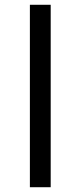

<svg xmlns="http://www.w3.org/2000/svg" viewBox="-20 -783 337 803"><path d="M105 0V-763H192V0Z"/></svg>

Font: Noto Sans Condensed Medium
Style: Regular
Weight: 500
Width: 3
Designer: Monotype Design Team
Foundry: Monotype Imaging Inc.
Version: Version 2.013; ttfautohint (v1.8.4.7-5d5b)